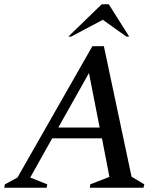

<svg xmlns="http://www.w3.org/2000/svg" viewBox="-40 -882 776 902"><path d="M-20 0 -17 -16 42 -48 394 -665H448L578 -52L638 -16L634 0H382L384 -16L474 -51L439 -232H205L102 -48L182 -16L179 0ZM234 -283H428L378 -539ZM281 -710 438 -862H471L567 -710H554L443 -789L294 -710Z"/></svg>

Font: Spectral Medium
Style: Italic
Weight: 500
Italic angle: -10°
Designer: Jean-Baptiste Levee
Foundry: Production Type
Version: Version 2.001